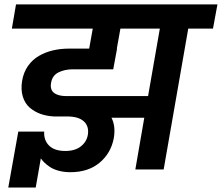

<svg xmlns="http://www.w3.org/2000/svg" viewBox="-20 -760 995 861"><path d="M276.9 -329.1H644L696.8 -631.8H520L503.9 -542H504.9L487.8 -449.2H306.2Q270 -449.2 242.2 -435.3Q214.4 -421.4 209 -388.2Q203.6 -357.9 222.4 -343.5Q241.2 -329.1 276.9 -329.1ZM586.9 0 627 -231.9H480Q499.5 -193.4 490.2 -140.1Q477.5 -72.8 426.5 -30.3Q375.5 12.2 295.9 12.2Q267.1 12.2 242.9 5.6Q218.8 -1 203.1 -11.7Q187.5 -22.5 178.5 -31.5Q169.4 -40.5 163.1 -49.8L140.1 81.1H17.1L62 -169.9H178.2Q175.8 -131.3 200 -107.2Q224.1 -83 272.9 -83Q316.4 -83 342.5 -103.5Q368.7 -124 374 -155.8Q379.9 -193.8 356 -215.8Q332 -237.8 280.8 -237.8H222.2Q189.9 -239.3 162.4 -249Q134.8 -258.8 113.3 -277.3Q91.8 -295.9 82.3 -326.7Q72.8 -357.4 79.1 -397Q85.4 -435.5 105.7 -464.4Q126 -493.2 155.3 -509.8Q184.6 -526.4 218 -534.2Q251.5 -542 289.1 -542H379.9L396 -631.8H33.2L51.8 -740.2H955.1L935.1 -631.8H824.2L713.9 0Z"/></svg>

Font: SVN-Poppins SemiBold
Style: Italic
Weight: 600
Italic angle: -10°
Designer: Ninad Kale (Devanagari), Jonny Pinhorn (Latin)
Foundry: Indian Type Foundry
Version: Version 3.002 2017